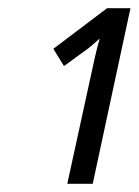

<svg xmlns="http://www.w3.org/2000/svg" viewBox="-20 -864 338 468"><path d="M206 -416 298 -844H241L110 -745L136 -703L195 -746Q203 -752 223 -770Q220 -759 217 -748Q214 -737 211 -723L144 -416Z"/></svg>

Font: Noto Sans Display Condensed
Style: Italic
Weight: 400
Width: 3
Designer: Monotype Design team
Foundry: Monotype Imaging Inc.
Version: 1.000